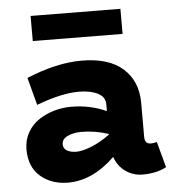

<svg xmlns="http://www.w3.org/2000/svg" viewBox="-51 -732 717 793"><g transform="rotate(-5 307.5 -335.5)"><path d="M477.1 -682.1V-578.1L105 -581.1V-685.1ZM579.1 -121.1 607.9 -14.2Q567.4 7.8 509.8 7.8Q470.7 7.8 439.5 -13.9Q408.2 -35.6 394 -75.2Q301.8 14.2 200.2 14.2Q131.3 14.2 85.4 -25.4Q39.6 -64.9 40 -139.2Q40.5 -177.7 58.6 -208.7Q76.7 -239.7 105.7 -258.5Q134.8 -277.3 168.9 -287.1Q203.1 -296.9 238.8 -296.9Q316.9 -296.9 384.8 -266.1V-294.9Q384.8 -325.2 354.2 -340.6Q323.7 -356 275.9 -356Q203.6 -356 100.1 -316.9L69.8 -431.2Q194.8 -482.9 297.9 -482.9Q411.1 -482.9 470 -430.2Q528.8 -377.4 528.8 -288.1V-146Q528.8 -117.2 554.2 -117.2Q567.4 -117.2 579.1 -121.1ZM190.9 -145Q190.9 -127.4 206.3 -118.7Q221.7 -109.9 245.1 -109.9Q268.6 -109.9 305.9 -124.3Q343.3 -138.7 384.8 -168.9V-170.9Q330.6 -189.9 270 -189.9Q236.3 -189 213.6 -177.7Q190.9 -166.5 190.9 -145Z"/></g></svg>

Font: BioRhyme ExtraBold
Style: Regular
Weight: 800
Designer: Aoife Mooney
Foundry: Aoife Mooney Type
Version: Version 1.500;PS 001.500;hotconv 1.0.88;makeotf.lib2.5.64775